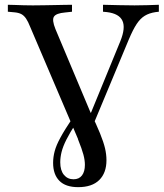

<svg xmlns="http://www.w3.org/2000/svg" viewBox="-20 -591 685 804"><path d="M307.3 192.7Q254.8 192.7 228.6 166.1Q202.4 139.5 202.4 91.1Q202.4 66.9 208.9 42.3Q215.3 17.7 233.1 -14.9Q250.8 -47.6 283.9 -96.8L299.2 -76.6Q272.6 -35.5 258.1 -6.5Q243.5 22.6 237.9 45.2Q232.3 67.7 232.3 88.7Q232.3 122.6 247.6 141.1Q262.9 159.7 287.9 159.7Q311.3 159.7 323.4 143.5Q335.5 127.4 335.5 99.2Q335.5 79.8 329.4 56.9Q323.4 33.9 306.5 -8.1L357.3 -124.2Q383.9 -69.4 398.8 -32.7Q413.7 4 419.8 29.8Q425.8 55.6 425.8 79.8Q425.8 133.1 395.6 162.9Q365.3 192.7 307.3 192.7ZM312.9 5.6 106.5 -478.2Q97.6 -500.8 89.1 -513.3Q80.6 -525.8 69.4 -531.9Q58.1 -537.9 39.5 -539.5L12.9 -541.9V-571Q27.4 -571 44 -570.2Q60.5 -569.4 79 -569Q97.6 -568.5 115.3 -568.5H119.4H120.2Q142.7 -568.5 165.3 -569Q187.9 -569.4 209.7 -569.8Q231.5 -570.2 249.6 -570.6Q267.7 -571 281.5 -571V-541.9L252.4 -538.7Q215.3 -535.5 206 -521.4Q196.8 -507.3 212.1 -469.4L366.1 -103.2L349.2 -90.3L483.9 -418.5Q506.5 -474.2 492.7 -504Q479 -533.9 428.2 -540.3L411.3 -541.9V-571Q444.4 -570.2 478.6 -569.4Q512.9 -568.5 543.5 -568.5Q573.4 -568.5 598.4 -569.4Q623.4 -570.2 645.2 -571V-541.9L631.5 -540.3Q604.8 -536.3 586.3 -525Q567.7 -513.7 552.4 -490.7Q537.1 -467.7 519.4 -425.8L339.5 5.6Z"/></svg>

Font: Playfair 5pt SemiExpanded Light Medium
Style: Regular
Weight: 500
Version: Version 2.203